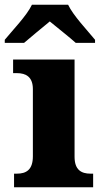

<svg xmlns="http://www.w3.org/2000/svg" viewBox="-45 -786 430 806"><path d="M-25 -619V-606H56C81 -628 134 -671 164 -696C194 -671 249 -628 273 -606H354V-619C323 -657 262 -721 241 -766H89C68 -721 6 -657 -25 -619ZM14 0H346V-57H335C296 -57 268 -73 268 -128V-536H10V-479H26C64 -479 93 -463 93 -412V-130C93 -73 65 -57 26 -57H14Z"/></svg>

Font: Noto Serif Gurmukhi ExtraBold
Style: Regular
Weight: 800
Designer: Vaibhav Singh and the Monotype Design Team
Foundry: Monotype Imaging Inc.
Version: Version 2.004